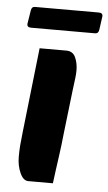

<svg xmlns="http://www.w3.org/2000/svg" viewBox="-50 -680 412 730"><g transform="rotate(5 156.0 -315.0)"><path d="M86 16Q67 16 54.5 -11.5Q42 -39 42 -73Q42 -96 43.5 -116Q45 -136 49 -170L85 -491H187Q212 -491 222 -469Q232 -447 232 -419Q232 -405 230 -389.5Q228 -374 224 -342L205 -179Q200 -130 195 -95Q190 -60 186.5 -33.5Q183 -7 180 16ZM39 -631Q41 -646 53.8 -646H297.2Q314 -646 312 -631L305 -581Q303 -566 290.2 -566H45.8Q29 -566 31 -581Z"/></g></svg>

Font: Alkatra
Style: Regular
Weight: 400
Designer: Suman Bhandary
Version: Version 1.100;gftools[0.9.22]